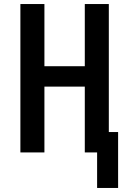

<svg xmlns="http://www.w3.org/2000/svg" viewBox="-20 -755 640 951"><path d="M461 176V0H400V-326H200V0H81V-735H200V-427H400V-735H519V-101H565V176Z"/></svg>

Font: Iosevka Aile
Style: Bold
Weight: 700
Designer: Belleve Invis
Foundry: Belleve Invis
Version: Version 28.0.1; ttfautohint (v1.8.4)